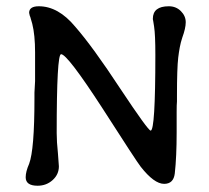

<svg xmlns="http://www.w3.org/2000/svg" viewBox="-20 -605 666 613"><path d="M468 -545Q468 -585 519 -585Q542 -585 557.5 -569.5Q573 -554 573 -534Q573 -515 562 -485Q557 -470 554 -454Q551 -438 549 -421Q547 -404 546 -373.5Q545 -343 545 -299V-281Q544 -272 544 -247.5Q544 -223 544 -183Q544 -104 538 -51Q534 -18 504 -18Q472 -18 429 -73Q417 -88 306 -261Q195 -432 175 -432Q161 -432 161 -180Q161 -166 162 -150Q163 -134 165 -115L168 -74Q168 -48 148 -30Q128 -12 100 -12Q62 -12 62 -39Q62 -57 73 -82Q90 -127 90 -290V-309L92 -346V-438Q92 -493 83 -529Q80 -538 78.5 -544.5Q77 -551 75 -555Q74 -560 73 -564Q73 -585 104 -585Q166 -585 220 -520Q276 -456 364 -322Q453 -188 461 -188Q476 -188 476 -430Q476 -462 475 -484.5Q474 -507 472 -520Q470 -530 469 -539Q468 -542 468 -545Z"/></svg>

Font: Stylish
Style: Regular
Weight: 400
Version: Version 1.64